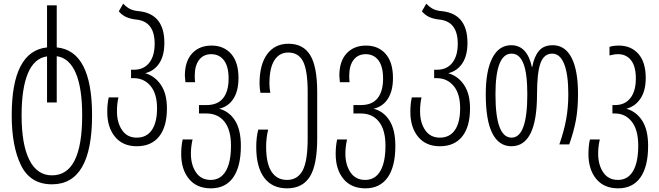

<svg xmlns="http://www.w3.org/2000/svg" viewBox="-20 -789 3603 1049"><path d="M44 -159Q44 -335 92.5 -427.5Q141 -520 237 -530V-760H290V-530Q483 -512 483 -159Q483 218 264 218Q146 218 95 114.5Q44 11 44 -159ZM429 -159Q429 -308 394 -390Q359 -472 290 -482V-229H237V-481Q167 -471 132.5 -388.5Q98 -306 98 -159Q98 1 140.5 85Q183 169 264 169Q347 169 388 87Q429 5 429 -159Z M566 -178Q566 -222 574 -257H627Q619 -222 619 -181Q619 -119 647 -78Q675 -37 727 -37Q781 -37 809.5 -78.5Q838 -120 838 -197Q838 -277 802.5 -319.5Q767 -362 710 -362H696V-408H712Q765 -408 795 -445.5Q825 -483 825 -550Q825 -671 726 -682Q695 -685 671.5 -695Q648 -705 629 -727L653 -769Q673 -748 692.5 -739Q712 -730 739 -728Q878 -713 878 -555Q878 -485 850 -443Q822 -401 773 -389Q826 -374 859 -325.5Q892 -277 892 -197Q892 -97 849.5 -43.5Q807 10 727 10Q651 10 608.5 -41.5Q566 -93 566 -178Z M970 52Q970 8 978 -27H1032Q1023 13 1023 50Q1023 112 1051 153Q1079 194 1131 194Q1185 194 1213.5 146Q1242 98 1242 7Q1242 -79 1206.5 -124Q1171 -169 1107 -169H1067V-215H1108Q1169 -215 1199 -252.5Q1229 -290 1229 -360Q1229 -426 1203.5 -459.5Q1178 -493 1134 -493Q1092 -493 1068 -462Q1044 -431 1044 -375Q1044 -350 1046 -340H993Q990 -367 990 -375Q990 -454 1029.5 -497Q1069 -540 1136 -540Q1203 -540 1243 -494.5Q1283 -449 1283 -363Q1283 -292 1255 -249Q1227 -206 1177 -195Q1232 -181 1264 -130.5Q1296 -80 1296 8Q1296 121 1254 180.5Q1212 240 1132 240Q1055 240 1012.5 188.5Q970 137 970 52Z M1380 14Q1380 -39 1391 -81H1445Q1434 -35 1434 13Q1434 104 1463.5 149Q1493 194 1548 194Q1606 194 1633.5 142.5Q1661 91 1661 -32V-285Q1661 -404 1636 -453Q1611 -502 1555 -502Q1506 -502 1479 -459.5Q1452 -417 1452 -332Q1452 -307 1457 -282H1403Q1398 -307 1398 -332Q1398 -437 1440 -493.5Q1482 -550 1556 -550Q1637 -550 1675 -487.5Q1713 -425 1713 -287V-32Q1713 112 1673 176Q1633 240 1548 240Q1467 240 1423.5 182Q1380 124 1380 14Z M1814 52Q1814 8 1822 -27H1876Q1867 13 1867 50Q1867 112 1895 153Q1923 194 1975 194Q2029 194 2057.5 146Q2086 98 2086 7Q2086 -79 2050.5 -124Q2015 -169 1951 -169H1911V-215H1952Q2013 -215 2043 -252.5Q2073 -290 2073 -360Q2073 -426 2047.5 -459.5Q2022 -493 1978 -493Q1936 -493 1912 -462Q1888 -431 1888 -375Q1888 -350 1890 -340H1837Q1834 -367 1834 -375Q1834 -454 1873.5 -497Q1913 -540 1980 -540Q2047 -540 2087 -494.5Q2127 -449 2127 -363Q2127 -292 2099 -249Q2071 -206 2021 -195Q2076 -181 2108 -130.5Q2140 -80 2140 8Q2140 121 2098 180.5Q2056 240 1976 240Q1899 240 1856.5 188.5Q1814 137 1814 52Z M2222 -178Q2222 -222 2230 -257H2283Q2275 -222 2275 -181Q2275 -119 2303 -78Q2331 -37 2383 -37Q2437 -37 2465.5 -78.5Q2494 -120 2494 -197Q2494 -277 2458.5 -319.5Q2423 -362 2366 -362H2352V-408H2368Q2421 -408 2451 -445.5Q2481 -483 2481 -550Q2481 -671 2382 -682Q2351 -685 2327.5 -695Q2304 -705 2285 -727L2309 -769Q2329 -748 2348.5 -739Q2368 -730 2395 -728Q2534 -713 2534 -555Q2534 -485 2506 -443Q2478 -401 2429 -389Q2482 -374 2515 -325.5Q2548 -277 2548 -197Q2548 -97 2505.5 -43.5Q2463 10 2383 10Q2307 10 2264.5 -41.5Q2222 -93 2222 -178Z M2634 -274Q2634 -403 2670 -472.5Q2706 -542 2773 -542Q2860 -542 2886 -423H2888Q2898 -479 2924 -510.5Q2950 -542 3000 -542Q3067 -542 3102.5 -474Q3138 -406 3138 -275Q3138 -195 3126.5 -132.5Q3115 -70 3090 0H3036Q3061 -71 3073 -136Q3085 -201 3085 -274Q3085 -382 3062.5 -439Q3040 -496 2997 -496Q2952 -496 2933 -444Q2914 -392 2914 -274Q2914 10 2774 10Q2706 10 2670 -60.5Q2634 -131 2634 -274ZM2861 -274Q2861 -389 2839.5 -442.5Q2818 -496 2775 -496Q2687 -496 2687 -273Q2687 -37 2775 -37Q2861 -37 2861 -274Z M3195 52Q3195 8 3203 -27H3257Q3248 13 3248 50Q3248 112 3276 153Q3304 194 3356 194Q3410 194 3438.5 146Q3467 98 3467 7Q3467 -79 3432 -124Q3397 -169 3340 -169H3326V-215H3341Q3394 -215 3424 -253Q3454 -291 3454 -360Q3454 -426 3428 -459.5Q3402 -493 3357 -493Q3335 -493 3310 -486V-533Q3331 -540 3361 -540Q3428 -540 3468 -494.5Q3508 -449 3508 -363Q3508 -293 3479 -250Q3450 -207 3402 -195Q3456 -180 3488.5 -130Q3521 -80 3521 8Q3521 121 3479 180.5Q3437 240 3357 240Q3280 240 3237.5 188.5Q3195 137 3195 52Z"/></svg>

Font: Noto Sans Georgian Light Cond
Style: Regular
Weight: 300
Width: 3
Designer: Monotype Design team
Foundry: Monotype Imaging Inc.
Version: Version 1.000